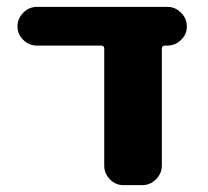

<svg xmlns="http://www.w3.org/2000/svg" viewBox="-20 -540 606 560"><path d="M88 -407Q65 -407 48 -423.5Q31 -440 31 -463Q31 -486 48 -503Q65 -520 88 -520H468Q491 -520 508 -503Q525 -486 525 -463Q525 -440 508 -423.5Q491 -407 468 -407H461Q452 -407 452 -398V-57Q452 -34 435 -17Q418 0 395 0H340Q317 0 300.5 -17Q284 -34 284 -57V-398Q284 -407 275 -407Z"/></svg>

Font: Rounded Mplus 1c ExtraBold
Style: Regular
Weight: 800
Version: Version 1.059.20150529